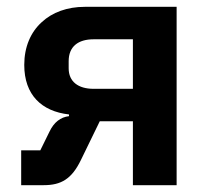

<svg xmlns="http://www.w3.org/2000/svg" viewBox="-20 -542 610 562"><path d="M42 -102H98L125 -157C138 -184 157 -199 182 -202V-207C102 -216 51 -264 51 -352C51 -405 70 -448 102 -477C133 -506 177 -522 228 -522H497V0H369V-187H272L217 -74C190 -18 159 0 108 0H42ZM369 -282V-427H254C209 -427 181 -406 181 -363V-342C181 -303 209 -282 254 -282Z"/></svg>

Font: Plexus Sans SemiBold
Style: Regular
Weight: 600
Version: Version 2.001;PS 002.001;hotconv 1.0.70;makeotf.lib2.5.58329